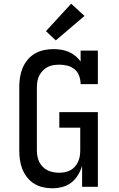

<svg xmlns="http://www.w3.org/2000/svg" viewBox="-20 -1008 640 1036"><path d="M261 8Q236 8 210.5 2Q185 -4 163.5 -17.5Q142 -31 126 -51.5Q110 -72 100.5 -96Q91 -120 87.5 -145.5Q84 -171 84 -196V-539Q84 -565 88 -591Q92 -617 102 -641Q112 -665 129 -685.5Q146 -706 168.5 -719Q191 -732 217 -737.5Q243 -743 269 -743Q290 -743 311 -739.5Q332 -736 351 -728Q370 -720 386.5 -706.5Q403 -693 415 -676V-735H508V-554H415Q415 -576 407.5 -597.5Q400 -619 383 -633.5Q366 -648 344.5 -653.5Q323 -659 301 -659Q284 -659 268 -656.5Q252 -654 237.5 -646.5Q223 -639 211.5 -627.5Q200 -616 192.5 -601.5Q185 -587 182 -571Q179 -555 179 -539V-196Q179 -180 182 -164Q185 -148 192 -134Q199 -120 210.5 -108Q222 -96 236.5 -89Q251 -82 267 -79Q283 -76 299 -76Q315 -76 330.5 -79Q346 -82 360 -89.5Q374 -97 384.5 -109Q395 -121 401.5 -135.5Q408 -150 410.5 -165.5Q413 -181 413 -196V-319H300V-403H508V0H423V-113Q415 -87 400.5 -63Q386 -39 364.5 -22.5Q343 -6 316 1Q289 8 261 8ZM281 -790 228 -840 364 -988 436 -922Z"/></svg>

Font: Iosevka Slab Medium Extended
Style: Regular
Weight: 500
Width: 7
Monospace: yes
Designer: Belleve Invis
Foundry: Belleve Invis
Version: Version 11.1.1; ttfautohint (v1.8.3)